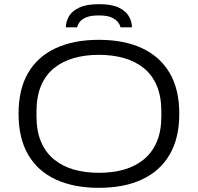

<svg xmlns="http://www.w3.org/2000/svg" viewBox="-20 -889 949 921"><path d="M454 12Q334 12 247.5 -28Q161 -68 115 -147Q69 -226 69 -343Q69 -461 115 -539.5Q161 -618 247.5 -658Q334 -698 454 -698Q575 -698 661 -658Q747 -618 793.5 -539.5Q840 -461 840 -343Q840 -226 793.5 -147Q747 -68 661 -28Q575 12 454 12ZM454 -60Q520 -60 574.5 -75.5Q629 -91 669.5 -124Q710 -157 732 -208.5Q754 -260 754 -332V-354Q754 -426 732 -478Q710 -530 669.5 -562.5Q629 -595 574.5 -610.5Q520 -626 454 -626Q389 -626 334.5 -610.5Q280 -595 239.5 -562.5Q199 -530 177 -478Q155 -426 155 -354V-332Q155 -260 177 -208.5Q199 -157 239.5 -124Q280 -91 334.5 -75.5Q389 -60 454 -60ZM296 -758Q296 -784 310 -809.5Q324 -835 359 -852Q394 -869 455 -869Q517 -869 551 -852Q585 -835 599 -809.5Q613 -784 613 -758H558Q556 -769 546.5 -782Q537 -795 515.5 -805Q494 -815 454 -815Q415 -815 393 -805.5Q371 -796 361.5 -782.5Q352 -769 350 -758Z"/></svg>

Font: Archivo SemiExpanded Light
Style: Regular
Weight: 300
Width: 6
Designer: Hector Gatti
Foundry: Omnibus-Type
Version: Version 2.001